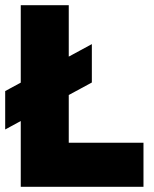

<svg xmlns="http://www.w3.org/2000/svg" viewBox="-20 -720 593 740"><path d="M0 -221V-369L334 -550V-402ZM60 0V-700H245V-170H533V0Z"/></svg>

Font: Figtree Black
Style: Regular
Weight: 900
Designer: Erik Kennedy
Foundry: Erik Kennedy
Version: Version 2.001;gftools[0.9.30]